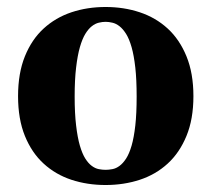

<svg xmlns="http://www.w3.org/2000/svg" viewBox="-20 -527 611 555"><path d="M285.2 7.8Q232.4 7.8 186.5 -7.3Q140.6 -22.5 106.2 -54Q71.8 -85.4 52 -134Q32.2 -182.6 32.2 -249Q32.2 -315.4 52 -364.3Q71.8 -413.1 106.2 -444.6Q140.6 -476.1 186.5 -491.5Q232.4 -506.8 285.2 -506.8Q337.9 -506.8 384 -491.5Q430.2 -476.1 464.6 -444.6Q499 -413.1 519 -364.3Q539.1 -315.4 539.1 -249Q539.1 -182.6 519 -134Q499 -85.4 464.6 -54Q430.2 -22.5 384 -7.3Q337.9 7.8 285.2 7.8ZM285.2 -463.9Q275.9 -463.9 265.6 -461.4Q255.4 -459 245.4 -451.2Q235.4 -443.4 226.6 -429Q217.8 -414.6 210.9 -390.6Q204.1 -366.7 200 -331.8Q195.8 -296.9 195.8 -248Q195.8 -199.2 200 -164.3Q204.1 -129.4 210.9 -106Q217.8 -82.5 226.6 -68.6Q235.4 -54.7 245.4 -47.4Q255.4 -40 265.6 -38.1Q275.9 -36.1 285.2 -36.1Q294.4 -36.1 304.9 -38.1Q315.4 -40 325.4 -47.4Q335.4 -54.7 344.5 -68.6Q353.5 -82.5 360.4 -106Q367.2 -129.4 371.1 -164.1Q375 -198.7 375 -248Q375 -296.9 371.1 -331.8Q367.2 -366.7 360.4 -390.6Q353.5 -414.6 344.5 -429Q335.4 -443.4 325.4 -451.2Q315.4 -459 304.9 -461.4Q294.4 -463.9 285.2 -463.9Z"/></svg>

Font: Berkshire Swash
Style: Regular
Weight: 700
Designer: Astigmatic (AOETI)
Foundry: Astigmatic (AOETI)
Version: Version 1.000